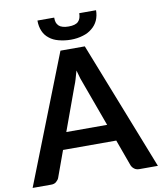

<svg xmlns="http://www.w3.org/2000/svg" viewBox="-102 -988 900 1065"><g transform="rotate(-10 348.0 -455.0)"><path d="M232.4 -272.9H462.4L374.5 -513.7Q365.7 -535.6 360.8 -551.3Q351.1 -583 347.2 -599.1Q343.3 -583 333.5 -551.3Q329.6 -537.1 319.8 -512.7ZM416 -723.1 700.2 0H596.2Q578.1 0 567.4 -8.8Q556.2 -17.1 550.8 -30.3L497.1 -178.2H197.3L143.6 -30.3Q140.1 -20 127.9 -9.3Q117.2 0 99.6 0H-5.4L278.8 -723.1ZM347.2 -772.9Q312.5 -772.9 278.8 -781.7Q248 -789.6 227.1 -806.6Q204.1 -824.2 193.8 -849.1Q182.1 -875 182.1 -909.7H276.4Q276.4 -893.1 279.8 -882.8Q283.2 -872.1 292 -863.3Q299.8 -855.5 313.5 -851.6Q326.7 -847.2 347.2 -847.2Q386.2 -847.2 401.9 -863.3Q417.5 -878.9 417.5 -909.7H512.2Q512.2 -878.9 500.5 -852.5Q488.8 -827.1 466.8 -809.6Q444.8 -791 415 -782.7Q383.3 -772.9 347.2 -772.9Z"/></g></svg>

Font: Lato-SemiBold
Style: Bold
Weight: 500
Designer: Lukasz Dziedzic with Adam Twardoch and Botio Nikoltchev
Foundry: tyPoland Lukasz Dziedzic
Version: ""